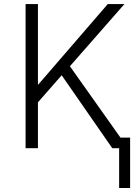

<svg xmlns="http://www.w3.org/2000/svg" viewBox="-20 -738 690 956"><path d="M573.2 -52.7H627.9V198.2H573.2ZM107.4 0V-717.8H168.9V-317.4H170.9L516.6 -717.8H599.6L328.1 -408.2L617.2 0H539.1L287.1 -363.3L168.9 -228.5V0Z"/></svg>

Font: Gothic A1 Light
Style: Regular
Weight: 300
Version: Version 2.50